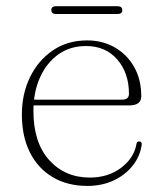

<svg xmlns="http://www.w3.org/2000/svg" viewBox="-20 -602 536 632"><path d="M445 -285Q445 -270 435 -262.5Q425 -255 405 -255H70V-274H381.5Q404.5 -274 404.5 -293Q404.5 -362 366 -406.2Q327.5 -450.5 263 -450.5Q211 -450.5 172.2 -423Q133.5 -395.5 111.8 -347.2Q90 -299 90 -237Q90 -132.5 142 -75Q194 -17.5 275.5 -17.5Q335.5 -17.5 378 -49.2Q420.5 -81 429 -127Q429.5 -132 431.8 -134.2Q434 -136.5 438 -136.5Q443 -136.5 445 -133.5Q447 -130.5 446.5 -126.5Q441.5 -88 417 -57Q392.5 -26 354 -8Q315.5 10 268 10Q202 10 153.2 -19Q104.5 -48 78.2 -100.8Q52 -153.5 52 -225Q52 -293 78.8 -348Q105.5 -403 153.8 -436Q202 -469 267 -469Q317.5 -469 358 -445.8Q398.5 -422.5 421.8 -381.2Q445 -340 445 -285ZM149 -569Q149 -575 152.8 -578.2Q156.5 -581.5 163 -581.5H368Q375 -581.5 378.8 -578.2Q382.5 -575 382.5 -568.5Q382.5 -562.5 378.8 -559.2Q375 -556 368 -556H163Q156.5 -556 152.8 -559.2Q149 -562.5 149 -569Z"/></svg>

Font: Fraunces Thin
Style: Regular
Weight: 250
Version: Version 1.000;[b76b70a41]